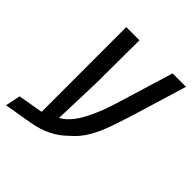

<svg xmlns="http://www.w3.org/2000/svg" viewBox="-218 -751 899 899"><g transform="rotate(45 231.5 -301.5)"><path d="M-35.6 26.9 -20.5 -47.4 86.4 -65.9Q98.6 -68.4 109.9 -70.6Q121.1 -72.8 134.3 -74.7L104 -23.9L103.5 -629.9H190.9L189.5 -345.2L181.6 -106Q214.8 -125.5 238.5 -157.7Q262.2 -189.9 280.8 -232.4Q290.5 -252 301.3 -280.5Q312 -309.1 322.8 -342.8L410.2 -629.9H499L413.6 -348.1Q397 -295.9 379.4 -246.3Q361.8 -196.8 336.7 -154.1Q311.5 -111.3 272.5 -79.1Q241.7 -48.3 200.7 -27.6Q159.7 -6.8 103 3.4Z"/></g></svg>

Font: Open Sans Condensed Medium
Style: Italic
Weight: 500
Width: 3
Italic angle: -12°
Designer: Monotype Design Team
Foundry: Monotype Imaging Inc.
Version: Version 3.000